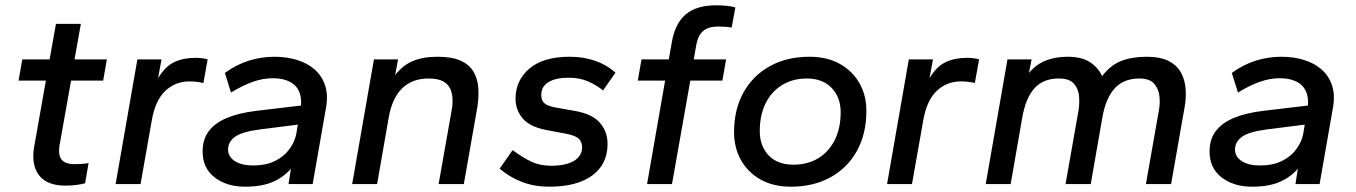

<svg xmlns="http://www.w3.org/2000/svg" viewBox="-20 -694 5112 724"><path d="M226 6Q193 6 168 -3.5Q143 -13 128 -32Q113 -51 108 -77Q103 -103 108 -136L153 -390H50L64 -470H167L191 -604H285L261 -470H383L369 -390H248L204 -143Q201 -120 205.5 -105Q210 -90 224 -82.5Q238 -75 261 -75Q274 -75 289 -76Q304 -77 314 -79L301 -3Q287 1 267.5 3.5Q248 6 226 6Z M416 0 498 -470H589L576 -399Q603 -444 637.5 -460Q672 -476 718 -476Q729 -476 741.5 -474.5Q754 -473 763 -470L747 -381Q734 -384 721 -385.5Q708 -387 694 -387Q641 -387 603 -351Q565 -315 552 -238L510 0Z M904 10Q835 10 789.5 -25Q744 -60 744 -123Q744 -168 767 -199Q790 -230 835 -249Q880 -268 946 -276L1115 -296Q1117 -323 1110.5 -342Q1104 -361 1090.5 -373.5Q1077 -386 1056 -392.5Q1035 -399 1008 -399Q972 -399 933.5 -385.5Q895 -372 851 -345L828 -419Q872 -451 919 -465.5Q966 -480 1014 -480Q1061 -480 1100 -468Q1139 -456 1166.5 -432Q1194 -408 1206 -371.5Q1218 -335 1209 -286L1159 0H1068L1077 -58Q1050 -26 1008.5 -8Q967 10 904 10ZM935 -70Q982 -70 1016 -86.5Q1050 -103 1070.5 -130.5Q1091 -158 1097 -188L1103 -224L960 -206Q892 -197 866 -178Q840 -159 840 -130Q840 -103 865.5 -86.5Q891 -70 935 -70Z M1308 0 1390 -470H1481L1470 -411Q1499 -448 1537 -464Q1575 -480 1630 -480Q1684 -480 1716.5 -465.5Q1749 -451 1765 -424.5Q1781 -398 1783.5 -363.5Q1786 -329 1780 -290L1729 0H1634L1682 -272Q1687 -296 1686.5 -318.5Q1686 -341 1678 -359Q1670 -377 1650.5 -387.5Q1631 -398 1596 -398Q1535 -398 1497 -361.5Q1459 -325 1446 -252L1402 0Z M2051 10Q1996 10 1949.5 -7.5Q1903 -25 1864 -58L1913 -128Q1952 -99 1984.5 -84Q2017 -69 2058 -69Q2114 -69 2144.5 -87.5Q2175 -106 2175 -139Q2175 -158 2163.5 -170Q2152 -182 2118 -189L2039 -204Q1977 -216 1950.5 -248Q1924 -280 1924 -322Q1924 -391 1976.5 -435.5Q2029 -480 2128 -480Q2181 -480 2225 -464.5Q2269 -449 2301 -420L2254 -353Q2228 -374 2196.5 -387.5Q2165 -401 2125 -401Q2076 -401 2048.5 -384.5Q2021 -368 2021 -336Q2021 -317 2031.5 -306Q2042 -295 2073 -289L2152 -275Q2215 -263 2243 -230Q2271 -197 2271 -151Q2271 -75 2213.5 -32.5Q2156 10 2051 10Z M2420 0 2488 -390H2385L2399 -470H2502L2513 -533Q2525 -605 2565.5 -639.5Q2606 -674 2680 -674Q2701 -674 2721 -672Q2741 -670 2753 -666L2739 -590Q2730 -592 2715.5 -593Q2701 -594 2688 -594Q2652 -594 2632.5 -578Q2613 -562 2606 -527L2596 -470H2718L2704 -390H2583L2514 0Z M2962 10Q2896 10 2848 -17Q2800 -44 2774 -90.5Q2748 -137 2748 -195Q2748 -282 2784 -346Q2820 -410 2884 -445Q2948 -480 3032 -480Q3099 -480 3147 -453Q3195 -426 3221 -380Q3247 -334 3247 -276Q3247 -189 3211 -124.5Q3175 -60 3111 -25Q3047 10 2962 10ZM2972 -73Q3025 -73 3065 -97Q3105 -121 3127.5 -165.5Q3150 -210 3150 -271Q3150 -327 3116 -362.5Q3082 -398 3022 -398Q2970 -398 2929.5 -373.5Q2889 -349 2867 -304.5Q2845 -260 2845 -200Q2845 -143 2878.5 -108Q2912 -73 2972 -73Z M3325 0 3407 -470H3498L3485 -399Q3512 -444 3546.5 -460Q3581 -476 3627 -476Q3638 -476 3650.5 -474.5Q3663 -473 3672 -470L3656 -381Q3643 -384 3630 -385.5Q3617 -387 3603 -387Q3550 -387 3512 -351Q3474 -315 3461 -238L3419 0Z M3697 0 3779 -470H3870L3860 -419Q3888 -452 3924 -466Q3960 -480 4007 -480Q4057 -480 4088.5 -460.5Q4120 -441 4136 -407Q4167 -448 4207.5 -464Q4248 -480 4304 -480Q4357 -480 4388.5 -463Q4420 -446 4434.5 -418Q4449 -390 4451 -356.5Q4453 -323 4447 -290L4396 0H4301L4350 -278Q4355 -304 4352 -331.5Q4349 -359 4332 -378.5Q4315 -398 4276 -398Q4218 -398 4184 -361.5Q4150 -325 4137 -252L4093 0H3998L4047 -278Q4051 -303 4049 -330.5Q4047 -358 4030 -378Q4013 -398 3973 -398Q3914 -398 3881 -361.5Q3848 -325 3835 -252L3791 0Z M4701 10Q4632 10 4586.5 -25Q4541 -60 4541 -123Q4541 -168 4564 -199Q4587 -230 4632 -249Q4677 -268 4743 -276L4912 -296Q4914 -323 4907.5 -342Q4901 -361 4887.5 -373.5Q4874 -386 4853 -392.5Q4832 -399 4805 -399Q4769 -399 4730.5 -385.5Q4692 -372 4648 -345L4625 -419Q4669 -451 4716 -465.5Q4763 -480 4811 -480Q4858 -480 4897 -468Q4936 -456 4963.5 -432Q4991 -408 5003 -371.5Q5015 -335 5006 -286L4956 0H4865L4874 -58Q4847 -26 4805.5 -8Q4764 10 4701 10ZM4732 -70Q4779 -70 4813 -86.5Q4847 -103 4867.5 -130.5Q4888 -158 4894 -188L4900 -224L4757 -206Q4689 -197 4663 -178Q4637 -159 4637 -130Q4637 -103 4662.5 -86.5Q4688 -70 4732 -70Z"/></svg>

Font: Gantari Medium
Style: Italic
Weight: 500
Italic angle: -10°
Designer: Anugrah Pasau
Foundry: Lafontype
Version: Version 1.000